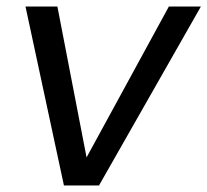

<svg xmlns="http://www.w3.org/2000/svg" viewBox="-20 -568 635 588"><path d="M58.1 -547.9H155.8L245.1 -85.9L497.1 -547.9H595.2L283.2 0H175.8Z"/></svg>

Font: Poppins
Style: Italic
Weight: 400
Italic angle: -10°
Designer: Ninad Kale (Devanagari), Jonny Pinhorn (Latin)
Foundry: Indian Type Foundry
Version: Version 3.200;PS 1.000;hotconv 16.6.54;makeotf.lib2.5.65590